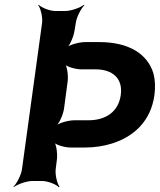

<svg xmlns="http://www.w3.org/2000/svg" viewBox="-20 -757 668 803"><path d="M253 -711H212C188 -711 153 -725 142 -737L140 -735C150 -722 159 -685 156 -661L72 -50C69 -26 50 11 36 24L37 26C52 14 91 0 115 0H156C180 0 215 14 226 26L229 24C219 11 210 -26 213 -50L218 -90C221 -114 216 -154 205 -166L202 -164C212 -151 251 -140 275 -140H334C376 -140 414 -146 449 -157C538 -185 611 -249 626 -360C630 -392 629 -422 622 -449C597 -533 517 -581 395 -581H336C312 -581 270 -570 256 -557L258 -555C273 -567 289 -607 292 -631L297 -661C300 -685 319 -722 333 -735L331 -737C316 -725 277 -711 253 -711ZM485 -359C475 -289 422 -254 350 -254H291C267 -254 226 -243 212 -230L213 -228C228 -240 245 -280 248 -304L263 -417C266 -441 261 -481 250 -493L247 -491C257 -478 296 -467 320 -467H379C451 -467 495 -429 485 -359Z"/></svg>

Font: Asimov
Style: EdgeIt
Weight: 500
Designer: Google
Version: Version 2.000980: 2014